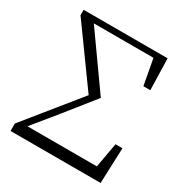

<svg xmlns="http://www.w3.org/2000/svg" viewBox="-168 -855 939 984"><g transform="rotate(30 301.5 -362.5)"><path d="M31 0H564L572 -210H531L505 -64H94L213 -210L347 -378L125 -691H478L506 -539H547L542 -725H45V-693L286 -359L31 -44Z"/></g></svg>

Font: Noto Serif CJK TC Light
Style: Regular
Weight: 300
Designer: Ryoko NISHIZUKA 西塚涼子 (kana & ideographs); Frank Grießhammer (Latin, Greek & Cyrillic); Wenlong ZHANG 张文龙 (bopomofo); San
Foundry: Adobe
Version: Version 2.001;hotconv 1.1.0;makeotfexe 2.6.0